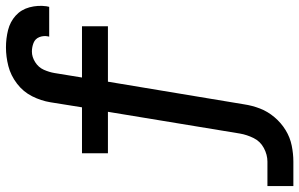

<svg xmlns="http://www.w3.org/2000/svg" viewBox="-215 -599 1004 644"><g transform="rotate(-90 287.0 -277.0)"><path d="M-15 205H67Q93 205 120.5 199.5Q148 194 172.5 179Q197 164 216 141.5Q235 119 245 93Q255 67 259 40L335 -417H521V-504H349L364 -596Q367 -614 375 -632Q383 -650 400.5 -661Q418 -672 436 -672Q451 -672 465 -666.5Q479 -661 484.5 -647Q490 -633 487 -618Q487 -616 486 -614H586Q587 -618 588 -623Q592 -652 584.5 -680Q577 -708 556.5 -726.5Q536 -745 508 -752Q480 -759 450 -759Q419 -759 387.5 -751Q356 -743 328.5 -722Q301 -701 286 -671Q271 -641 266 -610L249 -504H95V-417H234L161 26Q157 49 146 71.5Q135 94 112.5 106Q90 118 67 118H-15Z"/></g></svg>

Font: Iosevka Sparkle Medium Oblique
Style: Regular
Weight: 500
Italic angle: -9°
Designer: Belleve Invis
Foundry: Belleve Invis
Version: Version 4.5.0; ttfautohint (v1.8.3)